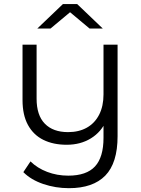

<svg xmlns="http://www.w3.org/2000/svg" viewBox="-20 -751 712 969"><path d="M327.8 198.7Q260.4 198.7 198.5 177.7Q136.6 156.7 97.8 117.8L133.9 63.6Q168.3 97.5 218.1 116.5Q267.8 135.5 324.5 135.5Q416.4 135.5 459.4 89Q502.4 42.5 502.4 -55.5V-163.7L516.3 -142.6Q491.4 -85.2 438.9 -52.8Q386.3 -20.4 316.5 -20.4Q248.8 -20.4 198.7 -45.2Q148.7 -70 121.2 -120.2Q93.7 -170.5 93.7 -245.6V-525.5H164.7V-253Q164.7 -169.4 206.2 -126.8Q247.7 -84.2 323.4 -84.2Q378.2 -84.2 418.4 -106.8Q458.6 -129.5 480.5 -172.4Q502.4 -215.4 502.4 -274.7V-525.5H573.4V-63.6Q573.4 71.6 511.4 135.2Q449.4 198.7 327.8 198.7ZM168.3 -607 297.7 -730.6H369.4L498.7 -607H432.1L305.6 -712.6H361.5L235 -607Z"/></svg>

Font: Montserrat Alternates Thin
Style: Regular
Weight: 100
Designer: Julieta Ulanovsky
Foundry: Julieta Ulanovsky
Version: Version 9.000